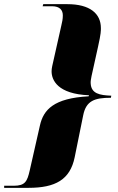

<svg xmlns="http://www.w3.org/2000/svg" viewBox="-94 -782 565 923"><path d="M-74 121H43C172 121 243 82 265 -26L306 -228C320 -298 361 -312 439 -312L441 -322C385 -324 345 -332 342 -380C341 -390 343 -401 346 -416L377 -556C392 -622 391 -636 391 -647C391 -717 338 -762 230 -762H114L111 -752H156C194 -752 208 -733 208 -708C208 -690 205 -677 201 -660L157 -464C155 -455 154 -447 154 -439C154 -397 183 -330 334 -324L332 -319C165 -310 115 -255 98 -179L49 37C37 90 27 111 -28 111H-74Z"/></svg>

Font: Noto Serif Display Black
Style: Italic
Weight: 900
Italic angle: -12°
Designer: Monotype Design Team
Foundry: Monotype Imaging Inc.
Version: Version 2.009